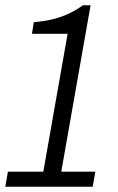

<svg xmlns="http://www.w3.org/2000/svg" viewBox="-35 -707 445 727"><path d="M-15 0 -5 -57H129L221 -579H86L93 -623Q117 -625 140.5 -629Q164 -633 187.5 -640.5Q211 -648 234 -659.5Q257 -671 279 -687H308L197 -57H326L316 0Z"/></svg>

Font: Archivo Condensed Light
Style: Italic
Weight: 300
Width: 3
Italic angle: -10°
Designer: Hector Gatti
Foundry: Omnibus-Type
Version: Version 2.001